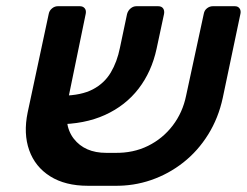

<svg xmlns="http://www.w3.org/2000/svg" viewBox="-20 -591 795 618"><path d="M350 -99Q409 -98 456.5 -121.5Q504 -145 536 -187Q568 -229 579 -283L636 -547Q638 -558 646.5 -564.5Q655 -571 665 -571H736Q746 -571 751 -564Q756 -557 754 -547L697 -276Q683 -211 650 -158Q617 -105 570 -68Q523 -31 466.5 -11.5Q410 8 348 7H263Q190 7 141.5 -23.5Q93 -54 74 -107.5Q55 -161 69 -229L137 -547Q139 -557 147.5 -564Q156 -571 166 -571H237Q247 -571 252.5 -564.5Q258 -558 256 -547L200 -275Q182 -190 217.5 -144.5Q253 -99 322 -99ZM164 -191 182 -283Q242 -284 279 -303.5Q316 -323 336.5 -357.5Q357 -392 366 -437L389 -546Q392 -557 400.5 -564Q409 -571 419 -571H489Q500 -571 505 -564Q510 -557 508 -546L484 -434Q468 -360 426 -305.5Q384 -251 318 -221Q252 -191 164 -191Z"/></svg>

Font: Rubik Medium
Style: Italic
Weight: 500
Italic angle: -12°
Designer: Hubert and Fischer
Foundry: Hubert and Fischer
Version: Version 2.300;gftools[0.9.30]